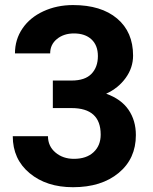

<svg xmlns="http://www.w3.org/2000/svg" viewBox="-20 -741 614 770"><path d="M191.9 -418H267.1Q320.8 -418 346.7 -444.8Q372.6 -471.7 372.6 -516.1Q372.6 -559.1 346.9 -583Q321.3 -606.9 276.4 -606.9Q235.8 -606.9 208.5 -584.7Q181.2 -562.5 181.2 -526.9H40Q40 -582.5 70.1 -626.7Q100.1 -670.9 154.1 -695.8Q208 -720.7 272.9 -720.7Q385.7 -720.7 449.7 -666.7Q513.7 -612.8 513.7 -518.1Q513.7 -469.2 483.9 -428.2Q454.1 -387.2 405.8 -365.2Q465.8 -343.8 495.4 -300.8Q524.9 -257.8 524.9 -199.2Q524.9 -104.5 455.8 -47.4Q386.7 9.8 272.9 9.8Q166.5 9.8 98.9 -46.4Q31.2 -102.5 31.2 -194.8H172.4Q172.4 -154.8 202.4 -129.4Q232.4 -104 276.4 -104Q326.7 -104 355.2 -130.6Q383.8 -157.2 383.8 -201.2Q383.8 -307.6 266.6 -307.6H191.9Z"/></svg>

Font: Vazir UI
Style: Bold-UI
Weight: 700
Designer: Saber Rastikerdar
Foundry: Saber Rastikerdar
Version: Version 30.1.0